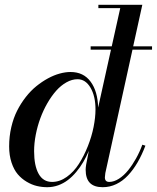

<svg xmlns="http://www.w3.org/2000/svg" viewBox="-20 -770 654 800"><path d="M585.9 -163.1Q571.3 -124.5 553.3 -93.6Q535.4 -62.7 513.3 -39.2Q491.2 -15.6 464.4 -2.8Q437.5 10 408 10Q372.3 10 354.6 -7.9Q336.9 -25.9 336.9 -63Q336.9 -71.3 339.1 -85L350.1 -141.4Q339.4 -116.2 326.7 -94.6Q314 -73 297.5 -53.3Q281 -33.7 262.9 -19.9Q244.9 -6.1 222.8 2Q200.7 10 177 10Q155 10 133.8 5Q112.5 0 91.3 -12.6Q70.1 -25.1 54.1 -43.8Q38.1 -62.5 28.1 -92.5Q18.1 -122.6 18.1 -159.9Q18.1 -201.4 27 -239.9Q35.9 -278.3 51.4 -308.8Q66.9 -339.4 87.5 -365.7Q108.2 -392.1 131.6 -411Q155 -429.9 179.8 -443.4Q204.6 -456.8 228.5 -463.4Q252.4 -470 273.9 -470Q327.9 -470 357.5 -429.8Q387.2 -389.6 388.9 -321.8L442.4 -563H357.7V-576.9H445.6L481 -736.1H389.9V-750H573L534.9 -576.9H613.5V-563H532L418.9 -49.1Q417 -36.9 417 -31Q417 -12 435.1 -12Q454.8 -12 475.6 -25.3Q496.3 -38.6 514.2 -60.8Q532 -83 547.1 -110.2Q562.3 -137.5 573 -167ZM377.9 -314Q377.9 -369.1 357.2 -404.5Q336.4 -439.9 303 -439.9Q280 -439.9 257 -427Q233.9 -414.1 214.2 -392Q194.6 -369.9 177.4 -340.1Q160.2 -310.3 148.1 -277.3Q136 -244.4 129 -208.6Q122.1 -172.9 122.1 -139.9Q122.1 -79.8 140.9 -45.9Q159.7 -12 197 -12Q229 -12 258.3 -33Q287.6 -54 308.8 -87.3Q330.1 -120.6 346.1 -161Q362.1 -201.4 370 -241.2Q377.9 -281 377.9 -314Z"/></svg>

Font: Bodoni* 16
Style: Italic
Weight: 400
Italic angle: -13°
Version: Version 2.000